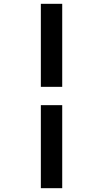

<svg xmlns="http://www.w3.org/2000/svg" viewBox="-20 -843 540 1006"><path d="M194 -388V-823H306V-388ZM194 143V-292H306V143Z"/></svg>

Font: iosevka_custom_sans_ss08
Style: Bold
Weight: 700
Designer: Belleve Invis
Foundry: Belleve Invis
Version: Version 10.3.0; ttfautohint (v1.8.3)